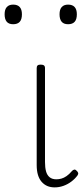

<svg xmlns="http://www.w3.org/2000/svg" viewBox="-46 -795 366 832"><path d="M191 17Q173 17 159 11Q145 5 134.5 -7Q124 -19 118.5 -37Q113 -55 113 -80V-500Q113 -508 117 -511.5Q121 -515 130 -515Q140 -515 144.5 -511.5Q149 -508 149 -500V-93Q149 -69 153.5 -52.5Q158 -36 169 -27Q180 -18 198 -18Q209 -18 220 -21Q231 -24 242.5 -32Q254 -40 265 -53Q270 -59 275.5 -60Q281 -61 286 -55Q291 -51 292.5 -46Q294 -41 290 -35Q279 -20 263 -8Q247 4 228.5 10.5Q210 17 191 17ZM11 -690Q-8 -690 -17 -701Q-26 -712 -26 -733Q-26 -754 -16.5 -764.5Q-7 -775 11 -775Q30 -775 39.5 -764.5Q49 -754 49 -733Q49 -711 39.5 -700.5Q30 -690 11 -690ZM249 -690Q230 -690 221 -701Q212 -712 212 -733Q212 -754 221.5 -764.5Q231 -775 249 -775Q268 -775 277.5 -764.5Q287 -754 287 -733Q287 -711 277.5 -700.5Q268 -690 249 -690Z"/></svg>

Font: Playwrite BR Thin
Style: Regular
Weight: 250
Version: Version 1.003